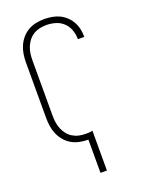

<svg xmlns="http://www.w3.org/2000/svg" viewBox="-174 -825 849 1123"><g transform="rotate(-20 250.0 -264.0)"><path d="M250 215V8H247Q221 8 195 2.5Q169 -3 146.5 -16Q124 -29 107 -49Q90 -69 79.5 -93Q69 -117 65 -143Q61 -169 61 -195V-540Q61 -566 65 -592Q69 -618 79.5 -642Q90 -666 107 -686Q124 -706 146.5 -719Q169 -732 195 -737.5Q221 -743 247 -743Q271 -743 295 -739Q319 -735 340.5 -725Q362 -715 380 -698.5Q398 -682 410 -661Q422 -640 427.5 -616Q433 -592 433 -568V-565H393V-568Q393 -596 383 -623.5Q373 -651 352 -670.5Q331 -690 303.5 -698Q276 -706 247 -706Q226 -706 205.5 -701.5Q185 -697 167 -686Q149 -675 136 -658.5Q123 -642 115 -622.5Q107 -603 104 -582Q101 -561 101 -540V-195Q101 -174 104 -153Q107 -132 115 -112.5Q123 -93 136 -76.5Q149 -60 167 -49Q185 -38 205.5 -33.5Q226 -29 247 -29Q258 -29 268.5 -29.5Q279 -30 290 -33V215Z"/></g></svg>

Font: Iosevka Extralight
Style: Regular
Weight: 200
Monospace: yes
Designer: Belleve Invis
Foundry: Belleve Invis
Version: Version 32.0.1; ttfautohint (v1.8.4)